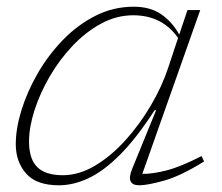

<svg xmlns="http://www.w3.org/2000/svg" viewBox="-20 -542 661 572"><path d="M374 -39.5 445 -213.5H440.5Q386.5 -130 337.5 -81Q288.5 -32 243.5 -11Q198.5 10 155.5 10Q88.5 10 57.8 -25Q27 -60 27 -112.5Q27 -159 44 -214Q61 -269 92.2 -323.2Q123.5 -377.5 167 -422.5Q210.5 -467.5 264 -494.8Q317.5 -522 378.5 -522Q427.5 -522 460.2 -499.5Q493 -477 514 -439L538.5 -512H576.5L404 -24Q433.5 -23.5 475.8 -34.2Q518 -45 580.5 -77L588 -61Q518 -17.5 468.5 -3.8Q419 10 395 10Q353.5 10 374 -39.5ZM66.5 -120Q66.5 -68.5 91 -44.2Q115.5 -20 167 -20Q215.5 -20 263.2 -48.5Q311 -77 353.5 -124Q396 -171 429.2 -227.5Q462.5 -284 481 -340L510.5 -429Q463 -496.5 377 -496.5Q327 -496.5 281 -471.5Q235 -446.5 196 -405.2Q157 -364 128 -314Q99 -264 82.8 -213.5Q66.5 -163 66.5 -120Z"/></svg>

Font: Newsreader Caption ExtraLight
Style: Italic
Weight: 275
Italic angle: -17°
Designer: Hugues Gentile
Foundry: Production Type
Version: Version 1.001